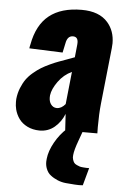

<svg xmlns="http://www.w3.org/2000/svg" viewBox="-58 -630 604 929"><g transform="rotate(5 244.5 -166.0)"><path d="M379.9 256.3 403.3 170.9H389.6C388 170.9 383.1 170.6 374.8 169.9C366.5 169.3 360.6 168.4 357.2 167.2C353.8 166.1 349 164.1 342.8 161.4C336.6 158.6 332.1 155.3 329.3 151.4C326.6 147.5 324.2 142.4 322.3 136.2C320.3 130 319.8 122.9 320.8 114.7C322.4 97.8 328.9 74.1 340.1 43.7C351.3 13.3 357.7 -4.6 359.4 -9.8H280.8C257.6 10.7 238.2 35.2 222.4 63.5C206.6 91.8 197.4 118.7 194.8 144C194.2 148.9 193.8 153.6 193.8 158.2C193.8 170.6 195.8 181.6 199.7 191.4C204.9 205.1 212.4 215.5 222.2 222.7C231.9 230.5 243.4 237.1 256.6 242.7C269.8 248.2 283.5 251.6 297.9 252.9C312.2 254.2 326.5 255.4 340.8 256.3C348 256.7 354.8 256.9 361.3 257.1C367.8 257.2 374 257 379.9 256.3ZM147.9 10.7C175.9 10.7 200.2 2.1 220.7 -15.1C241.2 -32.4 256.7 -54.2 267.1 -80.6C267.1 -78.3 268.7 -51.4 272 0H428.2C427.9 -10.4 427.7 -20.5 427.7 -30.3C427.7 -72.9 429.5 -111.3 433.1 -145.5L461.9 -417C462.9 -425.1 463.4 -432.9 463.4 -440.4C463.4 -480.5 451.7 -514 428.2 -541C400.6 -572.9 358.2 -588.9 301.3 -588.9C234.9 -588.9 182.3 -573.4 143.6 -542.5C104.8 -511.6 79.6 -463.9 67.9 -399.4C67.5 -399.1 66.9 -396.2 65.9 -390.6C64.9 -385.1 64.5 -382 64.5 -381.3L226.6 -375L236.3 -420.4C240.6 -445.1 251.8 -457.5 270 -457.5C286.3 -457.5 294.4 -447.9 294.4 -428.7C294.4 -425.8 294.3 -422.5 293.9 -418.9L287.6 -357.4C280.1 -354.5 268.5 -350.2 252.7 -344.5C236.9 -338.8 223.4 -333.9 212.2 -329.8C200.9 -325.8 187.2 -320 170.9 -312.5C154.6 -305 140.6 -297.7 128.9 -290.5C117.2 -283.4 104.7 -274.3 91.6 -263.2C78.4 -252.1 67.5 -240.5 58.8 -228.3C50.2 -216.1 42.6 -201.7 35.9 -185.1C29.2 -168.5 24.9 -150.7 22.9 -131.8C22.6 -127.3 22.5 -122.6 22.5 -117.7C22.5 -105 23.9 -92.8 26.9 -81.1C31.1 -64.8 38.1 -49.8 47.9 -36.1C57.6 -22.5 71.1 -11.3 88.4 -2.7C105.6 5.9 125.5 10.4 147.9 10.7ZM221.7 -105C209.6 -105 199.9 -110.4 192.4 -121.1C186.5 -129.9 183.6 -140.6 183.6 -153.3C183.6 -156.6 183.8 -160 184.1 -163.6C186.7 -184.1 196.8 -206.5 214.4 -231C231.9 -255.4 253.7 -273.6 279.8 -285.6L263.2 -127.9C250.5 -112.6 236.7 -105 221.7 -105Z"/></g></svg>

Font: Oswald
Style: Heavy
Weight: 800
Designer: Vernon Adams
Foundry: Vernon Adams
Version: 3.0; ttfautohint (v0.95.6-bc232) -l 8 -r 50 -G 200 -x 0 -w "